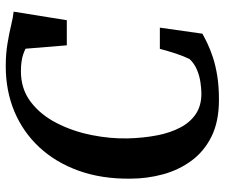

<svg xmlns="http://www.w3.org/2000/svg" viewBox="-78 -713 800 684"><g transform="rotate(90 322.0 -371.0)"><path d="M335.5 -751Q412.5 -751 465.8 -724.8Q519 -698.5 552.2 -653.5Q585.5 -608.5 601 -551.8Q616.5 -495 616.5 -434.5Q617.5 -332.5 588 -250.8Q558.5 -169 504.5 -111Q450.5 -53 377 -22.2Q303.5 8.5 215.5 8.5Q171.5 8.5 134.2 2.2Q97 -4 68.2 -11Q39.5 -18 21.5 -19.5L52 -209H141.5L153.5 -62Q162.5 -57.5 173.2 -53.8Q184 -50 199 -47.8Q214 -45.5 234 -45.5Q297 -45.5 343 -80.5Q389 -115.5 418.2 -172.5Q447.5 -229.5 461 -296.5Q474.5 -363.5 473 -427Q471.5 -483 462.2 -530.5Q453 -578 434.2 -613.5Q415.5 -649 385.8 -668.8Q356 -688.5 313.5 -688.5Q297 -688.5 274 -685.2Q251 -682 228.8 -672.8Q206.5 -663.5 190.5 -646.5Q185.5 -636.5 180.5 -624Q175.5 -611.5 170.8 -597.5Q166 -583.5 162 -569Q158 -554.5 154 -540.5H78.5L100 -692Q114 -700 135 -710Q156 -720 184.5 -729.5Q213 -739 250.5 -745Q288 -751 335.5 -751Z"/></g></svg>

Font: Merriweather 28pt SemiBold
Style: Italic
Weight: 600
Italic angle: -7.8°
Version: Version 2.101